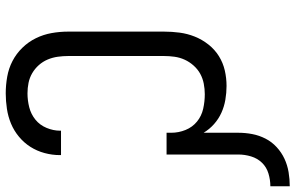

<svg xmlns="http://www.w3.org/2000/svg" viewBox="-196 -802 1006 653"><g transform="rotate(90 306.5 -475.0)"><path d="M431 -783Q431 -807 435.5 -830.5Q440 -854 451 -875.5Q462 -897 480 -913.5Q498 -930 519.5 -940Q541 -950 565 -954Q589 -958 613 -958V-892Q591 -892 569.5 -885.5Q548 -879 533 -863.5Q518 -848 511.5 -826.5Q505 -805 505 -783ZM297 8Q269 8 240.5 3Q212 -2 187 -15Q162 -28 142 -48.5Q122 -69 109.5 -94.5Q97 -120 92 -148Q87 -176 87 -205V-530Q87 -557 90.5 -583.5Q94 -610 104 -635Q114 -660 131 -681.5Q148 -703 170.5 -717Q193 -731 219 -737Q245 -743 272 -743Q295 -743 318.5 -739Q342 -735 363 -725.5Q384 -716 401.5 -700.5Q419 -685 431 -665V-783H505V-539H431V-555Q431 -580 421.5 -603.5Q412 -627 393 -642.5Q374 -658 349.5 -663.5Q325 -669 300 -669Q282 -669 264 -665.5Q246 -662 230.5 -653.5Q215 -645 202.5 -631Q190 -617 182.5 -600.5Q175 -584 172.5 -566Q170 -548 170 -530V-205Q170 -187 172.5 -169Q175 -151 182 -134.5Q189 -118 201 -104.5Q213 -91 228.5 -82Q244 -73 261.5 -69.5Q279 -66 297 -66Q321 -66 344.5 -72Q368 -78 386.5 -93Q405 -108 414.5 -131Q424 -154 424 -177V-180H507V-176Q507 -150 500 -124Q493 -98 479 -76Q465 -54 444.5 -37Q424 -20 400 -10Q376 0 349.5 4Q323 8 297 8Z"/></g></svg>

Font: Iosevka HT Extended
Style: Regular
Weight: 400
Width: 7
Monospace: yes
Designer: Belleve Invis
Foundry: Belleve Invis
Version: Version 32.3.0; ttfautohint (v1.8.4)